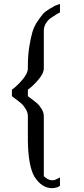

<svg xmlns="http://www.w3.org/2000/svg" viewBox="-20 -812 436 999"><path d="M292 -792V-747.1Q286.1 -745.1 272 -736.3Q257.8 -727.5 243.7 -717.8Q229.5 -708 218.8 -690.4Q208 -672.9 208 -653.3V-589.8V-457Q208 -429.7 178.2 -395.5Q148.4 -361.3 125 -345.7V-311.5Q127 -310.5 143.1 -298.3Q159.2 -286.1 171.9 -275.4Q184.6 -264.6 196.3 -245.6Q208 -226.6 208 -207V104.5Q229.5 126 252 126Q259.8 126 263.7 125L292 111.3V155.3L279.3 162.1Q262.7 167 251 167Q196.3 167 158.2 105.5Q127 49.8 125 -79.1V-207Q125 -226.6 113.3 -245.6Q101.6 -264.6 88.4 -275.9Q75.2 -287.1 59.6 -298.3Q43.9 -309.6 42 -311.5V-345.7Q65.4 -361.3 95.2 -395.5Q125 -429.7 125 -457V-466.8Q125 -522.5 132.3 -568.4Q139.6 -614.3 148.4 -644.5Q157.2 -674.8 175.3 -701.2Q193.4 -727.5 204.1 -739.7Q214.8 -752 237.3 -765.6Q259.8 -779.3 265.6 -781.7Q271.5 -784.2 292 -792Z"/></svg>

Font: wanta
Style: Medium
Weight: 500
Version: Version 0.91